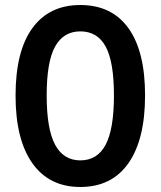

<svg xmlns="http://www.w3.org/2000/svg" viewBox="-20 -735 640 765"><path d="M300 10Q176 10 109 -84.5Q42 -179 42 -354Q42 -531 109 -623Q176 -715 300 -715Q425 -715 491.5 -623Q558 -531 558 -355Q558 -179 491.5 -84.5Q425 10 300 10ZM300 -96Q368 -96 401 -158.5Q434 -221 434 -355Q434 -489 401 -549.5Q368 -610 300 -610Q233 -610 199.5 -549.5Q166 -489 166 -355Q166 -221 199.5 -158.5Q233 -96 300 -96Z"/></svg>

Font: Mulish ExtraLight
Style: Bold
Weight: 700
Version: Version 3.603